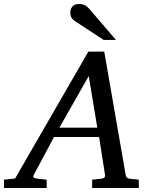

<svg xmlns="http://www.w3.org/2000/svg" viewBox="-73 -947 765 967"><path d="M626 0H391V-42L437 -47Q459 -50 456 -66L426 -257H199L97 -66Q92 -56 96.5 -52.5Q101 -49 116 -47L162 -42V0H-53V-42L3 -48L372 -687H452L560 -66Q563 -48 580 -47L626 -42ZM417 -304 374 -564 226 -304ZM511 -746H449L304 -841Q281 -856 281 -883Q281 -901 291.5 -914Q302 -927 326 -927Q356 -927 377 -902Z"/></svg>

Font: Veleka
Style: Italic
Weight: 400
Italic angle: -12°
Designer: Stefan Peev, Context Ltd, 2016; SIL International, 1997-2014.
Foundry: Stefan Peev, Context Ltd, 2016
Version: Version 1.000